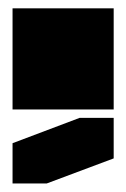

<svg xmlns="http://www.w3.org/2000/svg" viewBox="-20 -260 300 456"><path d="M9.8 0V-240.2H250V0ZM9.8 175.8V80.1L168.9 20H250V116.2L90.8 175.8Z"/></svg>

Font: Nastup Basic
Style: Regular
Weight: 400
Designer: Maksym Kobuzan
Foundry: Zakznak
Version: Version 1.020;FEAKit 1.0